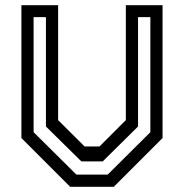

<svg xmlns="http://www.w3.org/2000/svg" viewBox="-20 -720 709 740"><path d="M250.5 0 62.5 -188V-700H204V-257L306 -155.5H363.5L465 -257V-700H606.5V-188L418.5 0ZM274.5 -47H395L559.5 -210.5V-654H512V-232.5L376 -98H293.5L157 -232.5V-654H109.5V-210.5Z"/></svg>

Font: Tourney Thin Medium
Style: Regular
Weight: 500
Version: Version 1.015